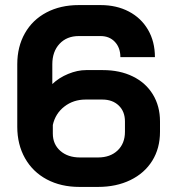

<svg xmlns="http://www.w3.org/2000/svg" viewBox="-20 -728 674 756"><path d="M48 -229V-475Q48 -544 78 -597Q108 -650 163 -679Q218 -708 290 -708H376Q439 -708 487.5 -682.5Q536 -657 563 -610.5Q590 -564 590 -503H454Q454 -540 432.5 -563Q411 -586 376 -586H290Q243 -586 214.5 -555.5Q186 -525 186 -475V-397Q212 -422 248.5 -437Q285 -452 319 -452H385Q452 -452 503 -427Q554 -402 582 -356Q610 -310 610 -250V-209Q610 -144 579.5 -95Q549 -46 493.5 -19Q438 8 366 8H293Q220 8 164.5 -21.5Q109 -51 78.5 -105Q48 -159 48 -229ZM366 -108Q414 -108 443 -135.5Q472 -163 472 -209V-250Q472 -289 447.5 -312.5Q423 -336 383 -336H317Q269 -336 233.5 -308.5Q198 -281 188 -236V-202Q188 -160 217.5 -134Q247 -108 295 -108Z"/></svg>

Font: Bai Jamjuree
Style: Bold
Weight: 700
Designer: Katatrad Aksorn Co.,Ltd.
Foundry: Cadson Demak Co.,Ltd.
Version: Version 1.000; ttfautohint (v1.6)